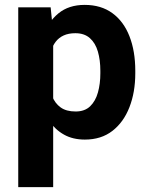

<svg xmlns="http://www.w3.org/2000/svg" viewBox="-20 -558 603 781"><path d="M325.2 9.8Q276.4 9.8 240.5 -10.3Q204.6 -30.3 180.4 -65.9Q156.2 -101.6 141.4 -148.4Q126.5 -195.3 119.1 -249.5V-272.9Q128.9 -349.6 152.3 -409.4Q175.8 -469.2 217.8 -503.7Q259.8 -538.1 324.2 -538.1Q391.1 -538.1 437 -504.6Q482.9 -471.2 506.6 -410.6Q530.3 -350.1 530.3 -270V-259.8Q530.3 -183.1 506.6 -122.1Q482.9 -61 437.3 -25.6Q391.6 9.8 325.2 9.8ZM54.2 203.1V-528.3H186L196.3 -426.8V203.1ZM287.6 -104.5Q324.7 -104.5 346.7 -125.7Q368.7 -147 378.4 -182.1Q388.2 -217.3 388.2 -259.8V-270Q388.2 -313.5 378.2 -348.1Q368.2 -382.8 345.7 -402.8Q323.2 -422.9 286.6 -422.9Q258.8 -422.9 239 -413.8Q219.2 -404.8 206.3 -387.9Q193.4 -371.1 186.8 -346.7Q180.2 -322.3 178.7 -291.5V-230.5Q181.2 -194.8 192.4 -166.3Q203.6 -137.7 226.6 -121.1Q249.5 -104.5 287.6 -104.5Z"/></svg>

Font: Heebo
Style: Bold
Weight: 700
Designer: Oded Ezer
Foundry: Ezer Type House
Version: Version 3.100